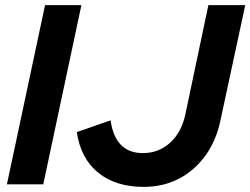

<svg xmlns="http://www.w3.org/2000/svg" viewBox="-20 -720 978 750"><path d="M7 0 156 -700H298L149 0ZM541 10Q432 10 363.5 -45.5Q295 -101 280 -204L412 -250Q430 -122 538 -122Q600 -122 644.5 -162.5Q689 -203 704 -273L794 -700H938L841 -249Q824 -169 781.5 -111Q739 -53 678 -21.5Q617 10 541 10Z"/></svg>

Font: Red Hat Display
Style: Bold Italic
Weight: 700
Italic angle: -12°
Designer: Pentagram, MCKL
Foundry: Pentagram, MCKL
Version: Version 1.023; ttfautohint (v1.8.3)